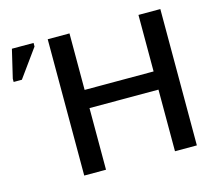

<svg xmlns="http://www.w3.org/2000/svg" viewBox="-99 -812 1058 936"><g transform="rotate(-15 430.0 -344.0)"><path d="M325.2 -311V0H215.3V-688H325.2V-402.8H673.3V-688H783.7V0H673.3V-311ZM144 -670.4 42.5 -529.8H1V-545.9L34.7 -688.5H144Z"/></g></svg>

Font: Arimo Medium
Style: Regular
Weight: 500
Designer: Steve Matteson
Foundry: Monotype Imaging Inc.
Version: Version 1.33